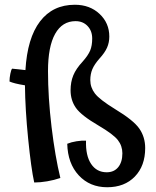

<svg xmlns="http://www.w3.org/2000/svg" viewBox="-20 -747 655 808"><path d="M591 -124Q591 -49 547.5 -4Q504 41 431 41Q358 41 311.5 -9Q265 -59 263 -142Q280 -149 302 -152.5Q324 -156 342 -155Q340 -92 363.5 -57Q387 -22 429 -22Q460 -22 477.5 -43.5Q495 -65 495 -102Q495 -133 476 -157.5Q457 -182 394 -219Q322 -261 299.5 -293Q277 -325 277 -367Q277 -402 288.5 -430Q300 -458 328 -488Q351 -514 359.5 -534.5Q368 -555 368 -585Q368 -617 348.5 -637.5Q329 -658 298 -658Q242 -658 212 -604.5Q182 -551 182 -448Q182 -337 197 -212.5Q212 -88 234 2Q208 11 178.5 16Q149 21 124 21Q111 -38 98.5 -162.5Q86 -287 85 -388Q60 -392 44.5 -396Q29 -400 20 -404Q20 -419 23.5 -436.5Q27 -454 31 -458Q42 -457 56 -455.5Q70 -454 87 -452Q95 -587 148.5 -657Q202 -727 295 -727Q358 -727 399 -688.5Q440 -650 440 -593Q440 -568 430.5 -546.5Q421 -525 399 -501Q377 -476 368.5 -455.5Q360 -435 360 -410Q360 -379 379.5 -353.5Q399 -328 464 -288Q542 -241 566.5 -205.5Q591 -170 591 -124Z"/></svg>

Font: Atma Medium
Style: Regular
Weight: 500
Designer: Gregori Vincens, Jeremie Hornus, Riccardo Olocco, Yoann Minet.
Foundry: black foundry
Version: Version 1.101;PS 1.100;hotconv 1.0.86;makeotf.lib2.5.63406